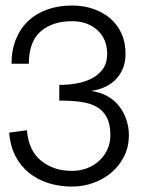

<svg xmlns="http://www.w3.org/2000/svg" viewBox="-20 -668 586 699"><path d="M449.2 -175.8Q449.2 -133.8 432.1 -99.4Q415 -64.9 386.5 -40.5Q357.9 -16.1 320.6 -2.4Q283.2 11.2 242.2 11.2Q195.8 11.2 156 -1.5Q116.2 -14.2 85.7 -38.6Q55.2 -63 36.1 -100.1Q17.1 -137.2 13.2 -185.1L78.1 -193.8Q84 -120.1 129.4 -83Q174.8 -45.9 242.2 -45.9Q271 -45.9 296.4 -55.4Q321.8 -64.9 340.8 -82.5Q359.9 -100.1 370.8 -123.5Q381.8 -147 381.8 -175.8Q381.8 -214.8 369.4 -239.5Q356.9 -264.2 333.5 -278.1Q310.1 -292 275.6 -296.9Q241.2 -301.8 195.8 -301.8V-358.9Q229 -358.9 260 -364.5Q291 -370.1 315.4 -383.1Q339.8 -396 355 -417.5Q370.1 -439 370.1 -472.2Q370.1 -525.9 334.5 -558.3Q298.8 -590.8 242.2 -590.8Q170.9 -590.8 127.9 -553.5Q85 -516.1 85 -436H22Q22 -485.8 38.1 -525.4Q54.2 -564.9 83 -592Q111.8 -619.1 152.3 -633.5Q192.9 -647.9 242.2 -647.9Q283.2 -647.9 318.6 -636Q354 -624 380.6 -601.6Q407.2 -579.1 422.1 -546.6Q437 -514.2 437 -472.2Q437 -418 404.5 -382.1Q372.1 -346.2 312 -336.9Q346.2 -332 371.6 -317.6Q397 -303.2 414.1 -281Q431.2 -258.8 440.2 -231.9Q449.2 -205.1 449.2 -175.8Z"/></svg>

Font: Anonymous Pro
Style: Regular
Weight: 400
Monospace: yes
Designer: Mark Simonson
Version: Version 1.002